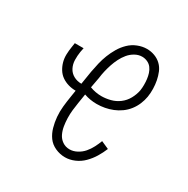

<svg xmlns="http://www.w3.org/2000/svg" viewBox="-130 -654 761 777"><g transform="rotate(30 250.0 -265.0)"><path d="M272 8Q248 8 226 -2Q204 -12 191 -30Q178 -48 171.5 -71Q165 -94 163 -118Q161 -142 163.5 -166.5Q166 -191 170 -215L175 -247Q157 -247 140 -252Q123 -257 109.5 -266.5Q96 -276 87 -290.5Q78 -305 73.5 -321.5Q69 -338 69.5 -356Q70 -374 73 -392L76 -412H117L113 -392Q110 -373 110.5 -353.5Q111 -334 119.5 -317.5Q128 -301 144.5 -292Q161 -283 181 -283L191 -345Q195 -367 200 -388Q205 -409 213 -429.5Q221 -450 232.5 -469.5Q244 -489 260.5 -505Q277 -521 298.5 -529.5Q320 -538 341 -538Q360 -538 377.5 -531.5Q395 -525 408 -512.5Q421 -500 428 -483Q435 -466 438.5 -448Q442 -430 442.5 -410.5Q443 -391 440 -372Q437 -354 429.5 -336Q422 -318 410 -302.5Q398 -287 382 -275.5Q366 -264 348.5 -257Q331 -250 312.5 -246.5Q294 -243 275 -243Q260 -243 245 -245.5Q230 -248 216 -253L209 -209Q206 -191 204 -172.5Q202 -154 202.5 -135Q203 -116 206 -98Q209 -80 216.5 -64.5Q224 -49 238.5 -39Q253 -29 272 -29Q289 -29 306 -38Q323 -47 335 -61Q347 -75 355.5 -91.5Q364 -108 370 -124L406 -108Q397 -86 384.5 -65.5Q372 -45 355 -28Q338 -11 316 -1.5Q294 8 272 8ZM276 -280Q296 -280 317.5 -285.5Q339 -291 357 -304.5Q375 -318 386 -338Q397 -358 401 -379Q403 -392 403 -405.5Q403 -419 401.5 -432Q400 -445 396 -457.5Q392 -470 384.5 -480Q377 -490 365 -495.5Q353 -501 340 -501Q323 -501 307 -492Q291 -483 279.5 -469Q268 -455 260 -439Q252 -423 246.5 -406.5Q241 -390 237 -373Q233 -356 231 -339L222 -290Q235 -285 248.5 -282.5Q262 -280 276 -280Z"/></g></svg>

Font: Iosevka Slab Extralight
Style: Italic
Weight: 200
Italic angle: -9°
Monospace: yes
Designer: Belleve Invis
Foundry: Belleve Invis
Version: Version 11.1.1; ttfautohint (v1.8.3)